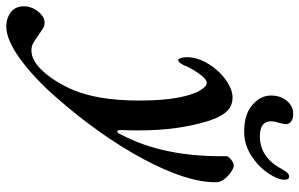

<svg xmlns="http://www.w3.org/2000/svg" viewBox="-305 -473 953 611"><g transform="rotate(90 171.5 -167.5)"><path d="M-114 233Q-114 209 -97.5 188Q-81 167 -61 167Q-52 167 -43 172.5Q-34 178 -20 188Q-5 199 4.5 204Q14 209 27 209Q58 209 90.5 174.5Q123 140 149 84Q186 1 186 -133Q186 -207 177 -255.5Q168 -304 154.5 -326.5Q141 -349 130 -349Q118 -349 101.5 -326Q85 -303 76 -282Q74 -275 68 -266.5Q62 -258 57 -258Q54 -258 51 -266Q48 -274 48 -286Q48 -319 68.5 -353Q89 -387 119.5 -409Q150 -431 176 -431Q203 -431 220.5 -412.5Q238 -394 250 -357Q281 -260 281 -132Q281 -99 280 -81V-77Q280 -64 284 -64Q289 -64 295 -78Q366 -212 363 -411Q363 -418 374 -426.5Q385 -435 392 -435Q400 -435 413 -426.5Q426 -418 436 -405Q446 -392 446 -377Q446 -285 372 -147Q298 -9 176 130Q115 200 54 244.5Q-7 289 -50 289Q-76 289 -95 274.5Q-114 260 -114 233ZM170 -553Q170 -584 187 -604Q204 -624 228 -624Q244 -624 252.5 -617.5Q261 -611 261 -601Q261 -595 257 -579Q252 -566 252 -553Q252 -518 300 -518Q367 -518 404 -588Q412 -602 417 -606.5Q422 -611 428 -611Q438 -611 438 -597Q438 -575 417 -544Q396 -513 361 -490.5Q326 -468 285 -468Q230 -468 200 -494Q170 -520 170 -553Z"/></g></svg>

Font: EB Garamond SemiBold
Style: Italic
Weight: 600
Italic angle: -17.2°
Designer: Georg Duffner and Octavio Pardo
Foundry: Georg Duffner
Version: Version 1.000